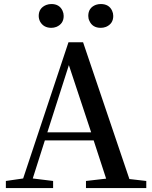

<svg xmlns="http://www.w3.org/2000/svg" viewBox="-20 -956 774 976"><path d="M492.2 -814.5Q450.2 -814.5 434.6 -849.6Q428.7 -861.3 428.7 -875Q428.7 -917 467.8 -931.6Q479.5 -935.5 492.2 -935.5Q534.2 -935.5 549.8 -901.4Q555.7 -888.7 555.7 -875Q555.7 -835 518.6 -819.3Q505.9 -814.5 492.2 -814.5ZM241.2 -814.5Q201.2 -814.5 183.6 -846.7Q176.8 -860.4 176.8 -875Q176.8 -915 214.8 -930.7Q227.5 -935.5 241.2 -935.5Q282.2 -935.5 297.9 -901.4Q303.7 -888.7 303.7 -875Q303.7 -835 266.6 -819.3Q253.9 -814.5 241.2 -814.5ZM220.7 -283.2H443.4L330.1 -625ZM637.7 -45.9 723.6 -36.1V0H417V-36.1L519.5 -47.9L456.1 -242.2H208L146.5 -48.8L250 -36.1V0H9.8V-36.1L97.7 -48.8L328.1 -741.2H402.3Z"/></svg>

Font: GenYoMin JP SemiBold
Style: Regular
Weight: 600
Version: Version 1.001;PS 1;hotconv 16.6.51;makeotf.lib2.5.65220 DEVE